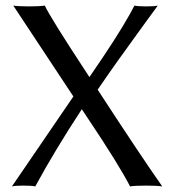

<svg xmlns="http://www.w3.org/2000/svg" viewBox="-20 -668 621 691"><path d="M564 2.9Q544.9 0 505.9 0Q465.8 0 448.2 2.9Q406.2 -78.1 294.9 -244.1Q283.2 -261.7 274.4 -274.9Q177.7 -127.4 106.9 2.9Q95.2 0 64.9 0Q34.2 0 22.9 2.9L244.1 -320.8L27.8 -647.9Q45.9 -645 84 -645Q123 -645 141.1 -647.9Q163.1 -602.1 282.7 -419.9Q293.5 -403.3 301.8 -390.6Q401.4 -534.7 446.8 -616.2Q455.1 -631.3 463.9 -647.9Q475.6 -645 505.9 -645Q536.6 -645 547.9 -647.9Q534.7 -629.4 498 -579.6Q394.5 -438 331.5 -345.2Q491.2 -100.1 564 2.9Z"/></svg>

Font: Linux Biolinum O
Style: Regular
Weight: 400
Designer: Philipp H. Poll
Foundry: Philipp H. Poll
Version: Version 1.0.4